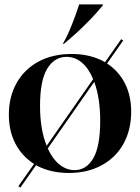

<svg xmlns="http://www.w3.org/2000/svg" viewBox="-20 -767 633 868"><path d="M63 75 134 -26Q80 -60 50 -117Q20 -174 20 -249Q20 -329 55 -391.5Q90 -454 154 -488.5Q218 -523 304 -523Q390 -523 455 -486L528 -590L537 -584L464 -480Q516 -446 544.5 -390.5Q573 -335 573 -262Q573 -180 538.5 -117.5Q504 -55 440 -20Q376 15 292 15Q207 15 143 -20L72 81ZM191 -108 401 -409Q381 -458 350 -484Q319 -510 281 -510Q226 -510 193.5 -456.5Q161 -403 161 -289Q161 -182 191 -108ZM317 2Q371 2 402 -52Q433 -106 433 -221Q433 -324 406 -397L196 -96Q217 -49 248.5 -23.5Q280 2 317 2ZM338 -747H445V-743Q411 -701 364.5 -655Q318 -609 269 -569H264Q281 -597 301 -645.5Q321 -694 338 -747Z"/></svg>

Font: Nyght Serif Medium
Style: Regular
Weight: 500
Designer: Maksym Kobuzan
Version: Version 0.410